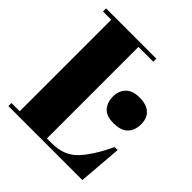

<svg xmlns="http://www.w3.org/2000/svg" viewBox="-188 -836 973 973"><g transform="rotate(45 298.0 -350.0)"><path d="M21 -700H381V-678H275V-22H311Q396 -22 446.5 -74Q497 -126 549 -234H570L551 0H21V-22H80V-678H21ZM459 -315Q406 -315 383.5 -342Q361 -369 361 -409Q361 -449 385.5 -475Q410 -501 460 -501Q510 -501 536 -477.5Q562 -454 562 -410.5Q562 -367 537 -341Q512 -315 459 -315Z"/></g></svg>

Font: SVN-Abril Fatface
Style: Regular
Weight: 400
Designer: Veronika Burian, Jos? Scaglione
Foundry: TypeTogether
Version: Version 1.001